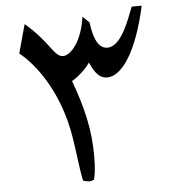

<svg xmlns="http://www.w3.org/2000/svg" viewBox="-55 -841 810 900"><g transform="rotate(-5 350.0 -390.5)"><path d="M300 3C324 11 337 10 351 3C356 -13 362 -46 362 -107C362 -232 337 -336 289 -467C308 -475 356 -515 375 -546C388 -522 407 -469 455 -469C523 -469 598 -574 645 -790H598C579 -744 537 -608 468 -608C417 -608 401 -682 395 -733L364 -763C349 -652 296 -587 257 -587C216 -587 200 -660 91 -752L54 -617C131 -555 222 -428 261 -246C279 -159 286 -59 300 3Z"/></g></svg>

Font: Kawkab Mono
Style: Bold
Weight: 700
Monospace: yes
Designer: Abdullah Arif
Foundry: Abdullah Arif
Version: Version 1.000;PS 000.500;hotconv 1.0.88;makeotf.lib2.5.64775